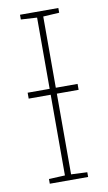

<svg xmlns="http://www.w3.org/2000/svg" viewBox="-83 -756 449 799"><g transform="rotate(-10 141.5 -357.0)"><path d="M223 -694 155 -690V-389H247V-364H155V-23L223 -20V0H61V-20L129 -23V-364H36V-389H129V-690L61 -694V-714H223Z"/></g></svg>

Font: Noto Sans UI Thin
Style: Regular
Weight: 250
Designer: Monotype Design Team
Foundry: Monotype Imaging Inc.
Version: Version 1.001